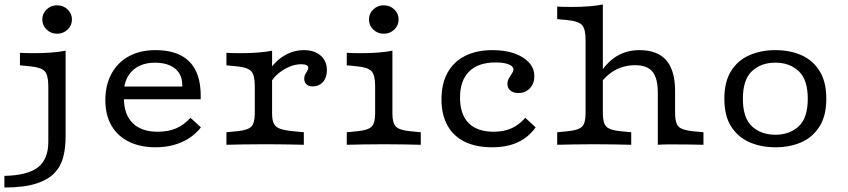

<svg xmlns="http://www.w3.org/2000/svg" viewBox="-47 -653 3825 866"><path d="M170.9 -206.7V-265.3Q170.9 -313.8 155 -331.4Q139.2 -349 90.4 -353.7L43 -358.4V-414.8Q54.8 -414 71.7 -413.6Q88.6 -413.2 109.7 -413.2Q148.9 -413.2 185.5 -416Q222.1 -418.8 248.9 -424.4V-414.8V-206.7ZM-27.2 192.7V140.3Q78.5 137.9 124.7 101.3Q170.9 64.6 170.9 -12.9V-206.7H248.9V-36.3Q248.9 12.5 238.6 54.1Q228.3 95.7 199.4 126.6Q170.5 157.6 115.7 175.1Q61 192.7 -27.2 192.7ZM210.6 -500.9Q182.9 -500.9 163.3 -519.6Q143.8 -538.3 143.8 -565Q143.8 -591.8 163.3 -610.5Q182.9 -629.1 210.6 -629.1Q238.4 -629.1 257.9 -610.5Q277.5 -591.8 277.5 -565Q277.5 -538.3 257.9 -519.6Q238.4 -500.9 210.6 -500.9Z M654.4 11.3Q585.5 11.3 534.4 -13.8Q483.3 -38.9 455.8 -86.6Q428.2 -134.3 428.2 -201.3Q428.2 -269.1 455.5 -319.8Q482.7 -370.5 533.4 -398.7Q584.2 -426.9 653.9 -426.9Q724.2 -426.9 770.4 -402.2Q816.6 -377.5 838.6 -328.4Q860.6 -279.3 858.1 -205.4H477.2L476.2 -262.6H775Q776.5 -297.2 762.4 -320.9Q748.2 -344.6 720.4 -357.4Q692.5 -370.2 652.4 -370.2Q591.8 -370.2 554.8 -338.2Q517.8 -306.1 511.6 -248.5L514.2 -245.8Q513.4 -240.1 512.6 -230.7Q511.8 -221.4 511.8 -211Q511.8 -137.4 551.2 -98.1Q590.5 -58.8 663.9 -58.8Q711.1 -58.8 746.5 -73.7Q781.9 -88.7 812.3 -121.7L859.1 -78.6Q825.1 -34.8 772.4 -11.8Q719.7 11.3 654.4 11.3Z M1141.2 -2.4Q1088.6 -2.4 1050 -1.6Q1011.3 -0.8 974.3 0V-56.5L1021.8 -61.1Q1070.5 -65.8 1086.4 -81.8Q1102.2 -97.7 1102.2 -141.5V-206.7H1180.2V-141.5Q1180.2 -112.1 1188.1 -95.7Q1195.9 -79.4 1216.3 -72.3Q1236.6 -65.1 1274.1 -61.2L1323.4 -56.5V0Q1296.9 -0.8 1269.5 -1.2Q1242.1 -1.6 1210.8 -2Q1179.4 -2.4 1141.2 -2.4ZM1102.2 -206.7V-265.3Q1102.2 -313.8 1086.4 -331.4Q1070.5 -349 1021.8 -353.7L974.3 -358.4V-414.8Q986.1 -414 1003 -413.6Q1020 -413.2 1041 -413.2Q1080.3 -413.2 1116.8 -416Q1153.4 -418.8 1180.2 -424.4V-414.8V-206.7ZM1362.2 -263.3Q1345.4 -263.3 1335.3 -272.8Q1325.2 -282.3 1325.2 -298.1Q1325.2 -309.3 1329.9 -317.8Q1334.6 -326.2 1339 -333.5Q1343.3 -340.7 1343.3 -347.2Q1343.3 -363.3 1310.9 -363.3Q1285.5 -363.3 1258.7 -352.1Q1231.9 -341 1209.1 -322.2Q1186.4 -303.5 1173.8 -280.2L1171.5 -342.3Q1200.1 -382.9 1239.9 -404.9Q1279.8 -426.9 1323.6 -426.9Q1371.1 -426.9 1399.3 -402.2Q1427.5 -377.6 1427.5 -336.3Q1427.5 -303.3 1409.7 -283.3Q1391.8 -263.3 1362.2 -263.3Z M1645 -206.7V-265.3Q1645 -313.8 1629.1 -331.4Q1613.3 -349 1564.5 -353.7L1517.1 -358.4V-414.8Q1528.9 -414 1545.8 -413.6Q1562.7 -413.2 1583.8 -413.2Q1623 -413.2 1659.6 -416Q1696.1 -418.8 1722.9 -424.4V-414.8V-206.7ZM1684 -2.4Q1631.4 -2.4 1592.7 -1.6Q1554 -0.8 1517.1 0V-56.5L1564.5 -61.1Q1613.3 -65.8 1629.1 -81.8Q1645 -97.7 1645 -141.5V-206.7H1722.9V-141.5Q1722.9 -97.7 1738.8 -81.8Q1754.7 -65.8 1803.4 -61.1L1850.9 -56.5V0Q1813.9 -0.8 1775.2 -1.6Q1736.5 -2.4 1684 -2.4ZM1684 -500.9Q1656.3 -500.9 1636.7 -519.6Q1617.2 -538.3 1617.2 -565Q1617.2 -591.8 1636.7 -610.5Q1656.3 -629.1 1684 -629.1Q1711.8 -629.1 1731.3 -610.5Q1750.9 -591.8 1750.9 -565Q1750.9 -538.3 1731.3 -519.6Q1711.8 -500.9 1684 -500.9Z M2172.3 11.3Q2099.8 11.3 2048.8 -13.8Q1997.8 -38.9 1971.1 -87.3Q1944.3 -135.7 1944.3 -204.9Q1944.3 -275.7 1971.6 -325Q1998.8 -374.3 2050.4 -400.6Q2102 -426.9 2174.9 -426.9Q2231.4 -426.9 2273.5 -411.9Q2315.5 -397 2339.3 -370.7Q2363.1 -344.4 2363.1 -308.8Q2363.1 -276.1 2342.9 -254.8Q2322.6 -233.5 2291.3 -233.5Q2268.2 -233.5 2255 -244.6Q2241.8 -255.6 2241.8 -274.3Q2241.8 -289 2248.5 -300.5Q2255.3 -311.9 2262.1 -321.7Q2268.8 -331.6 2268.8 -339.9Q2268.8 -354.2 2247.1 -362.8Q2225.3 -371.4 2188.6 -371.4Q2110.1 -371.4 2069 -330.6Q2027.9 -289.9 2027.9 -212.3Q2027.9 -137.2 2066.6 -98Q2105.3 -58.8 2180 -58.8Q2224.7 -58.8 2259.5 -74.1Q2294.3 -89.5 2322.2 -121.7L2369 -78.6Q2336.6 -33.3 2288.1 -11Q2239.6 11.3 2172.3 11.3Z M2633.2 -2.4Q2580.6 -2.4 2541.9 -1.6Q2503.2 -0.8 2466.2 0V-56.5L2513.7 -61.1Q2562.5 -65.8 2578.3 -81.8Q2594.2 -97.7 2594.2 -141.5V-206.7H2672.1V-141.5Q2672.1 -97.7 2688 -81.8Q2703.9 -65.8 2752.6 -61.1L2800.1 -56.5V0Q2763.1 -0.8 2724.4 -1.6Q2685.7 -2.4 2633.2 -2.4ZM2920 -206.7V-234.8Q2920 -300.1 2896 -329.5Q2872 -358.9 2817.7 -358.9Q2760.8 -358.9 2715.7 -329.6Q2670.7 -300.2 2638.2 -242.9L2638.5 -286Q2672.7 -355.3 2721.9 -391.1Q2771.1 -426.9 2837.6 -426.9Q2918.4 -426.9 2958.2 -381.1Q2997.9 -335.3 2997.9 -242.6V-206.7ZM2920 0V-206.7H2997.9V-141.5Q2997.9 -97.7 3013.8 -81.8Q3029.7 -65.8 3078.4 -61.1L3125.9 -56.5V0Q3098.2 -0.8 3063.1 -1.2Q3028 -1.6 3005.6 -1.6Q2983.1 -1.6 2962.9 -1.6Q2942.6 -1.6 2920 0ZM2594.2 -206.7V-473.7Q2594.2 -522.3 2578.3 -539.8Q2562.5 -557.4 2513.7 -562.2L2466.2 -566.8V-623.3Q2478.1 -622.5 2495 -622.1Q2511.9 -621.7 2532.9 -621.7Q2572.2 -621.7 2608.8 -624.5Q2645.3 -627.3 2672.1 -632.9V-623.3V-206.7Z M3450.4 11.3Q3385.9 11.3 3333.8 -11.4Q3281.7 -34.2 3250.9 -82.2Q3220.1 -130.3 3220.1 -207.4Q3220.1 -284.5 3250.6 -332.9Q3281 -381.4 3333.4 -404.1Q3385.9 -426.9 3450.4 -426.9Q3515.8 -426.9 3567.5 -404.1Q3619.1 -381.4 3649.5 -332.9Q3680 -284.5 3680 -207.4Q3680 -131 3649.5 -82.6Q3619.1 -34.2 3567.5 -11.4Q3515.8 11.3 3450.4 11.3ZM3450.4 -45.2Q3514.3 -45.2 3555.3 -83.1Q3596.4 -121 3596.4 -207.4Q3596.4 -294.1 3555.3 -332.2Q3514.3 -370.4 3450.4 -370.4Q3385.8 -370.4 3344.8 -332.2Q3303.7 -294.1 3303.7 -207.4Q3303.7 -121 3344.8 -83.1Q3385.8 -45.2 3450.4 -45.2Z"/></svg>

Font: Playfair 5pt SemiExpanded Light
Style: Regular
Weight: 300
Width: 6
Designer: Claus Eggers Sørensen
Foundry: Claus Eggers Sørensen
Version: Version 2.203